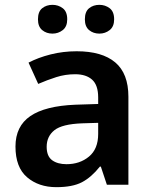

<svg xmlns="http://www.w3.org/2000/svg" viewBox="-20 -764 628 794"><path d="M297 -552Q402 -552 456.5 -506Q511 -460 511 -364V0H422L397 -75H393Q358 -31 319 -10.5Q280 10 213 10Q140 10 92 -31Q44 -72 44 -158Q44 -242 105.5 -284Q167 -326 292 -331L386 -334V-361Q386 -412 361 -434.5Q336 -457 291 -457Q250 -457 212.5 -445Q175 -433 138 -417L98 -505Q138 -526 189.5 -539Q241 -552 297 -552ZM320 -254Q237 -251 205 -225.5Q173 -200 173 -157Q173 -118 195.5 -101.5Q218 -85 255 -85Q310 -85 348 -116.5Q386 -148 386 -210V-256ZM137 -684Q137 -716 154.5 -730Q172 -744 197 -744Q221 -744 239.5 -730Q258 -716 258 -684Q258 -654 239.5 -639.5Q221 -625 197 -625Q172 -625 154.5 -639.5Q137 -654 137 -684ZM331 -684Q331 -716 348.5 -730Q366 -744 391 -744Q415 -744 433.5 -730Q452 -716 452 -684Q452 -654 433.5 -639.5Q415 -625 391 -625Q366 -625 348.5 -639.5Q331 -654 331 -684Z"/></svg>

Font: Noto Sans SemiBold
Style: Regular
Weight: 600
Designer: Monotype Design Team
Foundry: Monotype Imaging Inc.
Version: Version 2.007